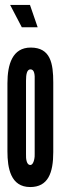

<svg xmlns="http://www.w3.org/2000/svg" viewBox="-20 -747 263 775"><path d="M21 -727 68 -637H132L101 -727ZM195 -414C195 -491 184 -555 104 -555C30 -555 10 -487 10 -411V-136C10 -68 23 8 102 8C174 8 195 -49 195 -133ZM120 -126C121 -117 118 -81 102 -81C88 -81 84 -104 85 -126V-421C85 -448 89 -467 103 -467C119 -467 121 -446 120 -421Z"/></svg>

Font: League Gothic Condensed
Style: Regular
Weight: 400
Width: 3
Designer: Tyler Finck
Foundry: The League of Moveable Type
Version: Version 1.001;PS 001.001;hotconv 1.0.56;makeotf.lib2.0.21325